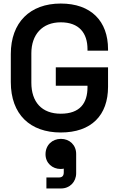

<svg xmlns="http://www.w3.org/2000/svg" viewBox="-20 -734 671 1084"><path d="M41 -271C41 -87 151 14 323 14C496 14 590 -83 590 -244V-354H295V-250H474V-242C474 -151 431 -92 323 -92C216 -92 157 -158 157 -267V-433C157 -538 218 -608 323 -608C426 -608 474 -548 474 -456V-448H590V-456C590 -615 494 -714 323 -714C149 -714 41 -607 41 -429ZM237 137C237 187 276 220 322 220C330 220 336 219 340 218V239C340 258 332 268 312 268H242V330H325C374 330 410 293 410 244V135C410 85 373 50 324 50C275 50 237 85 237 137Z"/></svg>

Font: Space Text SemiBold
Style: Regular
Weight: 600
Designer: Florian Karsten (Space Text), Colophon Foundry (Space Mono)
Foundry: Florian Karsten
Version: Version 1.003;PS 001.003;hotconv 1.0.88;makeotf.lib2.5.64775